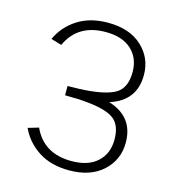

<svg xmlns="http://www.w3.org/2000/svg" viewBox="-98 -724 726 801"><g transform="rotate(15 265.0 -323.5)"><path d="M106 -501.5 60.1 -515.1Q85.9 -571.8 139.9 -606.7Q193.8 -641.6 272 -641.6Q364.7 -641.6 418.2 -592.3Q471.7 -543 471.7 -468.8Q471.7 -357.4 361.3 -322.8Q471.7 -288.6 471.7 -177.2Q471.7 -103 418.2 -53.7Q364.7 -4.4 272 -4.4Q193.8 -4.4 139.9 -39.3Q85.9 -74.2 60.1 -130.9L106 -144.5Q151.4 -44.4 272 -44.4Q344.2 -44.4 383.5 -80.6Q422.9 -116.7 422.9 -177.2Q422.9 -236.3 391.4 -262.9Q359.9 -289.6 274.4 -298.3Q232.4 -302.7 175.8 -302.7V-342.8Q232.4 -342.8 274.4 -347.2Q359.9 -356 391.4 -382.8Q422.9 -409.7 422.9 -468.8Q422.9 -529.3 383.5 -565.4Q344.2 -601.6 272 -601.6Q151.4 -601.6 106 -501.5Z"/></g></svg>

Font: AzarMehrMonospaced
Style: SerifRegular
Weight: 1
Designer: Amin Abedi
Version: Version 1.00